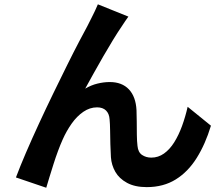

<svg xmlns="http://www.w3.org/2000/svg" viewBox="-20 -820 1040 893"><path d="M577.1 -742.8Q569.7 -733.2 561.5 -720.5Q553.3 -707.8 545.1 -695.7Q526.9 -669.1 505.2 -633.5Q483.5 -598 460.7 -558.5Q437.9 -518.9 416.3 -480.2Q394.7 -441.4 376.3 -407.8Q403.9 -424.1 433.2 -431.2Q462.5 -438.4 490.6 -438.4Q547.1 -438.4 579.3 -404.6Q611.6 -370.7 614.9 -307.7Q615.9 -285.5 616 -254.6Q616.1 -223.7 616.5 -193Q616.9 -162.3 619.5 -141.4Q622.2 -111.7 640.8 -99.3Q659.3 -86.9 683.7 -86.9Q716 -86.9 742.7 -105.9Q769.5 -124.9 790.4 -158.3Q811.3 -191.8 826.8 -234.4Q842.3 -277 852.8 -323.3L961.1 -235.4Q935.1 -149.5 894.8 -85.2Q854.5 -20.8 797.2 14.7Q739.9 50.3 662.5 50.3Q607.6 50.3 571 30.5Q534.4 10.7 516.4 -20.8Q498.4 -52.4 495.9 -88.7Q494.1 -116 493.3 -149.2Q492.5 -182.4 492.1 -213.6Q491.7 -244.8 489.7 -264.8Q488 -291.3 473.1 -306Q458.3 -320.7 431.4 -320.7Q397.9 -320.7 367.7 -300.1Q337.5 -279.4 313.2 -245Q288.9 -210.6 271 -170Q261.1 -148 250 -118.2Q238.9 -88.5 228.8 -56.4Q218.7 -24.4 209.8 4.4Q200.9 33.1 195.1 53.2L54.1 5.3Q72.9 -44.9 100.5 -109.2Q128.2 -173.6 161.1 -244.8Q194 -316 227.9 -385.8Q261.9 -455.7 292.9 -518.3Q323.9 -580.9 348.5 -627.6Q373 -674.3 386.2 -698.3Q395.8 -718.2 408.8 -743.2Q421.8 -768.2 435.2 -799.9Z"/></svg>

Font: Noto Sans HK Thin
Style: Regular
Weight: 100
Designer: Ryoko NISHIZUKA 西塚涼子 (kana, bopomofo & ideographs); Paul D. Hunt (Latin, Greek & Cyrillic); Sandoll Communications 산돌커뮤니
Foundry: Adobe
Version: Version 2.004-H2;hotconv 1.0.118;makeotfexe 2.5.65603